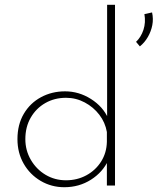

<svg xmlns="http://www.w3.org/2000/svg" viewBox="-20 -776 672 803"><path d="M249 7Q195 7 150 -19.5Q105 -46 79 -91.5Q53 -137 53 -194Q53 -255 79.5 -300Q106 -345 151.5 -369.5Q197 -394 252 -394Q310 -394 360.5 -362Q411 -330 433 -280L428 -263V-756H461V0H427V-125L433 -106Q410 -56 360.5 -24.5Q311 7 249 7ZM256 -22Q303 -22 341.5 -43Q380 -64 403 -100.5Q426 -137 427 -183V-224Q420 -264 395.5 -296Q371 -328 334.5 -347.5Q298 -367 256 -367Q208 -367 169.5 -345Q131 -323 108.5 -284Q86 -245 86 -194Q86 -147 109 -107.5Q132 -68 170.5 -45Q209 -22 256 -22ZM565 -582 549 -601Q570 -621 580 -651.5Q590 -682 584 -717L616 -724Q622 -697 617 -671Q612 -645 598.5 -621.5Q585 -598 565 -582Z"/></svg>

Font: Josefin Sans Thin ExtraLight
Style: Regular
Weight: 250
Version: Version 2.001